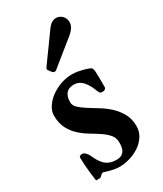

<svg xmlns="http://www.w3.org/2000/svg" viewBox="-186 -790 741 874"><g transform="rotate(-30 185.0 -353.0)"><path d="M96.2 -2.9Q91.8 -2.9 88.4 -0.5Q85 2 81.8 5.1Q78.6 8.3 75.7 10.7Q72.8 13.2 68.8 13.2H51.3Q50.3 13.2 48.3 -1Q46.4 -15.1 44.2 -34.9Q42 -54.7 40.5 -75.9Q39.1 -97.2 39.1 -111.3Q39.1 -119.1 44.7 -121.3Q50.3 -123.5 56.6 -123.5Q60.1 -123.5 64.2 -121.1Q68.4 -118.7 72 -115Q75.7 -111.3 78.6 -107.4Q81.5 -103.5 83 -100.6Q91.3 -82.5 99.6 -67.9Q107.9 -53.2 118.7 -43Q129.4 -32.7 144 -27.1Q158.7 -21.5 179.2 -21.5Q194.8 -21.5 204.6 -26.9Q214.4 -32.2 219.7 -41Q225.1 -49.8 226.8 -61Q228.5 -72.3 228.5 -84.5Q228.5 -108.9 213.9 -125.7Q199.2 -142.6 177.5 -157.2Q155.8 -171.9 130.1 -187Q104.5 -202.1 82.8 -222.2Q61 -242.2 46.4 -269.8Q31.7 -297.4 31.7 -337.9Q31.7 -361.3 46.4 -383.5Q61 -405.8 84.5 -422.9Q107.9 -439.9 137 -450.2Q166 -460.4 194.8 -460.4Q210 -460.4 225.3 -457.8Q240.7 -455.1 253.7 -451.7Q266.6 -448.2 275.6 -444.8Q284.7 -441.4 287.1 -439.9Q290.5 -437.5 292.7 -432.4Q294.9 -427.2 295.7 -416Q296.4 -404.8 296.6 -386Q296.9 -367.2 296.9 -336.9Q296.9 -328.6 290.8 -325Q284.7 -321.3 278.8 -321.3Q273.4 -321.3 268.3 -323.2Q263.2 -325.2 261.7 -329.6Q255.9 -344.7 248.5 -360.1Q241.2 -375.5 231.7 -387.9Q222.2 -400.4 209.5 -408Q196.8 -415.5 180.2 -415.5Q170.4 -415.5 160.6 -413.1Q150.9 -410.6 143.1 -403.6Q135.3 -396.5 130.6 -384.3Q126 -372.1 126 -353Q126 -336.4 141.4 -322.3Q156.7 -308.1 179.7 -293.7Q202.6 -279.3 229.7 -262.7Q256.8 -246.1 279.8 -224.6Q302.7 -203.1 318.1 -175Q333.5 -147 333.5 -108.9Q333.5 -80.6 318.8 -57.9Q304.2 -35.2 281.2 -19.5Q258.3 -3.9 230.2 4.6Q202.1 13.2 175.3 13.2Q161.6 13.2 147.9 10.7Q134.3 8.3 123 5.1Q111.8 2 104.5 -0.5Q97.2 -2.9 96.2 -2.9ZM112.8 -529.3Q111.3 -531.2 110.1 -533.2Q108.9 -535.2 108.9 -538.1Q108.9 -541 110.4 -543Q111.8 -544.9 112.8 -546.9L216.8 -690.9Q227.5 -705.6 238.8 -712.2Q250 -718.8 261.2 -718.8Q270.5 -718.8 278.8 -715.1Q287.1 -711.4 293.2 -705.1Q299.3 -698.7 302.7 -690.4Q306.2 -682.1 306.2 -672.9Q306.2 -654.8 296.4 -641.6Q286.6 -628.4 275.4 -619.1L143.6 -512.7Q140.6 -510.3 139.4 -510Q138.2 -509.8 134.8 -509.8Q130.4 -509.8 128.2 -511Q126 -512.2 123.5 -515.1Z"/></g></svg>

Font: Cardo
Style: Bold
Weight: 700
Designer: David J. Perry
Foundry: David J. Perry
Version: Version 1.0011